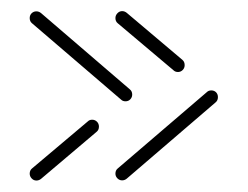

<svg xmlns="http://www.w3.org/2000/svg" viewBox="-20 -429 439 340"><path d="M184.4 -397Q184.4 -401.9 188 -405.6Q191.5 -409.3 196.3 -409.3Q200.7 -409.3 204.4 -406.3L303 -323Q307 -319.6 307 -313.7Q307 -308.5 303.5 -305Q300 -301.5 295.2 -301.5Q290.4 -301.5 287.4 -304.4L188.5 -387.8Q184.4 -391.1 184.4 -397ZM196.3 -109.6Q191.5 -109.6 188 -113.1Q184.4 -116.7 184.4 -121.5Q184.4 -127.4 188.5 -130.7L346.3 -265.9Q349.3 -268.9 354.1 -268.9Q359.3 -268.9 362.6 -265.6Q365.9 -262.2 365.9 -257Q365.9 -251.1 361.9 -247.8L204.4 -112.6Q200.7 -109.6 196.3 -109.6ZM143.3 -217Q148.1 -217 151.7 -213.5Q155.2 -210 155.2 -204.8Q155.2 -198.9 151.1 -195.6L52.6 -112.2Q48.9 -109.3 44.4 -109.3Q39.6 -109.3 36.1 -113Q32.6 -116.7 32.6 -121.5Q32.6 -127.4 36.7 -130.7L135.6 -214.1Q138.5 -217 143.3 -217ZM214.1 -261.5Q214.1 -256.7 210.7 -253.1Q207.4 -249.6 202.2 -249.6Q197.4 -249.6 194.4 -252.6L36.7 -387.8Q32.6 -391.1 32.6 -397Q32.6 -402.2 36.1 -405.6Q39.6 -408.9 44.4 -408.9Q48.9 -408.9 52.6 -405.9L210 -270.7Q214.1 -267.4 214.1 -261.5Z"/></svg>

Font: 26F Galaxy Sans Thin
Style: Regular
Weight: 100
Designer: C₂₉H₂₅N₃O₅
Version: Version 1.100